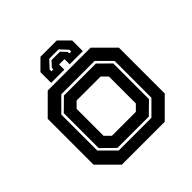

<svg xmlns="http://www.w3.org/2000/svg" viewBox="-180 -839 989 989"><g transform="rotate(-45 314.0 -345.0)"><path d="M158 0 55 -103V-437L158 -540H470.5L573.5 -437V-103L470.5 0ZM198 -63H436.5L509.5 -136V-404L436.5 -477H194L120 -403V-141ZM203 -77 134 -145V-399L199 -463H431.5L495.5 -400V-140L431.5 -77ZM227 -141.5H401.5L432 -172V-368L401.5 -398.5H227L196.5 -368V-172ZM373.5 -689.5 429.5 -633.5V-555.5H333.5V-593.5H294.5V-555.5H198.5V-633.5L254.5 -689.5ZM347.5 -650.5H279.5L241.5 -609.5V-596.5H255.5V-607.5L282.5 -637H344.5L371.5 -607.5V-596.5H385.5V-609.5Z"/></g></svg>

Font: Tourney Thin
Style: Bold
Weight: 700
Version: Version 1.015